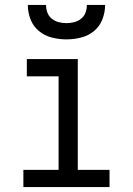

<svg xmlns="http://www.w3.org/2000/svg" viewBox="-20 -760 540 780"><path d="M75 0V-70H218V-450H89V-520H296V-70H425V0ZM250 -600Q220 -600 190.5 -607.5Q161 -615 138 -634Q115 -653 104 -681.5Q93 -710 93 -740H167Q167 -724 172.5 -709Q178 -694 190.5 -684Q203 -674 218.5 -670Q234 -666 250 -666Q266 -666 281.5 -670Q297 -674 309.5 -684Q322 -694 327.5 -709Q333 -724 333 -740H407Q407 -710 396 -681.5Q385 -653 362 -634Q339 -615 309.5 -607.5Q280 -600 250 -600Z"/></svg>

Font: Iosevka Curly Slab
Style: Regular
Weight: 400
Monospace: yes
Designer: Belleve Invis
Foundry: Belleve Invis
Version: Version 22.1.2; ttfautohint (v1.8.4)